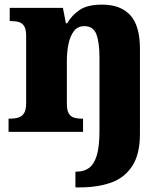

<svg xmlns="http://www.w3.org/2000/svg" viewBox="-20 -570 720 830"><path d="M306 240V172H312Q343 172 365 156Q387 140 398.5 101.5Q410 63 410 -4V-322Q410 -387 396.5 -422Q383 -457 345 -457Q316 -457 299.5 -435.5Q283 -414 276 -379.5Q269 -345 269 -305V-122Q269 -95 276.5 -81Q284 -67 298.5 -62Q313 -57 335 -57H339V0H17V-57H21Q44 -57 60 -62Q76 -67 84.5 -81.5Q93 -96 93 -125V-415Q93 -442 85 -456Q77 -470 62 -474.5Q47 -479 25 -479H22V-536H252L265 -469H270Q291 -505 325 -527.5Q359 -550 422 -550Q501 -550 543 -504.5Q585 -459 585 -358V8Q585 97 551.5 148Q518 199 460 219.5Q402 240 327 240Z"/></svg>

Font: Noto Serif Ethiopic ExtraBold
Style: Regular
Weight: 800
Version: Version 2.102